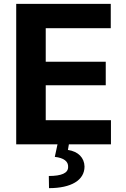

<svg xmlns="http://www.w3.org/2000/svg" viewBox="-20 -748 652 995"><path d="M64 0H278L264 65C311 70 335 89 333 118C333 149 299 164 233 164L234 227C349 227 418 186 418 115C417 70 386 37 332 29L337 0H555V-125H217V-306H528V-428H217V-602H554V-728H64Z"/></svg>

Font: Wafeq
Style: Bold
Weight: 700
Designer: Rasmus Andersson & Azza Alameddine
Foundry: Google & TypeTogether
Version: Version 3.000;FEAKit 1.0